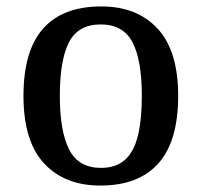

<svg xmlns="http://www.w3.org/2000/svg" viewBox="-20 -567 627 597"><path d="M292 10Q181 10 117 -59Q53 -128 53 -269Q53 -409 114 -478Q175 -547 295 -547Q406 -547 470 -478Q534 -409 534 -269Q534 -128 472.5 -59Q411 10 292 10ZM294 -45Q341 -45 369 -70.5Q397 -96 409 -146Q421 -196 421 -269Q421 -380 392 -435.5Q363 -491 293 -491Q223 -491 194.5 -435.5Q166 -380 166 -269Q166 -159 195 -102Q224 -45 294 -45Z"/></svg>

Font: Noto Serif Hebrew Medium
Style: Regular
Weight: 500
Version: Version 2.003